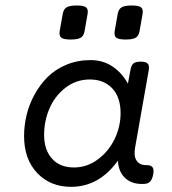

<svg xmlns="http://www.w3.org/2000/svg" viewBox="-20 -686 640 716"><path d="M69.8 -178.7Q69.8 -92.3 118.7 -40.8Q167.5 10.7 245.1 10.7Q351.1 10.7 421.9 -89.8L419.4 -95.7Q419.4 -50.3 443.6 -25.1Q467.8 0 508.8 0H514.2Q530.8 0 539.1 -8.1Q547.4 -16.1 551.3 -35.2Q554.7 -54.2 548.8 -62.3Q543 -70.3 526.4 -70.3H523.9Q500.5 -70.3 489.3 -87.2Q478 -104 483.9 -136.2L534.7 -424.3Q537.6 -441.4 531 -448.7Q524.4 -456.1 505.4 -456.1H504.4Q485.4 -456.1 477.3 -449Q469.2 -441.9 466.3 -424.3L457 -374Q434.6 -415 398.9 -438.5Q363.3 -461.9 317.9 -461.9Q269 -461.9 227.5 -444.6Q186 -427.2 157.5 -398.7Q128.9 -370.1 108.6 -333Q88.4 -295.9 79.1 -256.8Q69.8 -217.8 69.8 -178.7ZM429.7 -264.2Q429.7 -214.4 407.7 -168.2Q385.7 -122.1 345.2 -91.8Q304.7 -61.5 255.9 -61.5Q203.1 -61.5 173.8 -94.5Q144.5 -127.4 144.5 -183.1Q144.5 -234.4 164.3 -281Q184.1 -327.6 223.9 -358.6Q263.7 -389.6 314.9 -389.6Q367.7 -389.6 398.7 -356.4Q429.7 -323.2 429.7 -264.2ZM213.9 -633.8 202.6 -570.3Q199.7 -552.7 208.3 -545.7Q216.8 -538.6 243.7 -538.6Q270.5 -538.6 281.5 -545.7Q292.5 -552.7 295.4 -570.3L306.6 -633.8Q309.6 -651.4 301.3 -658.4Q293 -665.5 266.1 -665.5Q239.3 -665.5 228 -658.4Q216.8 -651.4 213.9 -633.8ZM418.9 -633.8 407.7 -570.3Q404.8 -552.7 413.3 -545.7Q421.9 -538.6 448.7 -538.6Q475.6 -538.6 486.6 -545.7Q497.6 -552.7 500.5 -570.3L511.7 -633.8Q514.6 -651.4 506.3 -658.4Q498 -665.5 471.2 -665.5Q444.3 -665.5 433.1 -658.4Q421.9 -651.4 418.9 -633.8Z"/></svg>

Font: Courier Prime Sans
Style: Regular
Weight: 300
Italic angle: -10°
Designer: Alan Dague-Greene
Foundry: Quote-Unquote Apps
Version: Version 3.23